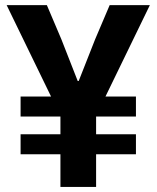

<svg xmlns="http://www.w3.org/2000/svg" viewBox="-20 -740 620 760"><path d="M61.5 -129.4V-208.5H219.2V-278.8H61.5V-357.9H182.1L6.3 -719.7H165.5L223.1 -584L287.6 -419.4H291.5L356.4 -584L414.1 -719.7H573.2L397.5 -357.9H518.1V-278.8H360.4V-208.5H518.1V-129.4H360.4V0H219.2V-129.4Z"/></svg>

Font: Reddit Sans ExtraBold
Style: Regular
Weight: 800
Designer: Stephen Hutchings
Foundry: Reddit
Version: Version 1.014; ttfautohint (v1.8.4.7-5d5b)